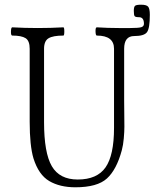

<svg xmlns="http://www.w3.org/2000/svg" viewBox="-20 -782 656 815"><path d="M300 13Q234 13 189 -13.5Q144 -40 122 -110Q106 -164 106 -265V-575Q106 -609 88.5 -620Q71 -631 32 -631Q26 -631 26.5 -648.5Q27 -666 32 -666Q86 -663 140 -663Q195 -663 249 -666Q253 -666 253 -648.5Q253 -631 249 -631Q205 -631 186 -619.5Q167 -608 167 -575V-264Q167 -133 200 -76.5Q233 -20 310 -20Q392 -20 428 -71.5Q464 -123 464 -239V-575Q464 -631 391 -631Q386 -631 385.5 -648.5Q385 -666 391 -666Q438 -663 484 -663H533Q568 -663 579.5 -666.5Q591 -670 591 -681Q591 -709 570 -709Q555 -709 551.5 -713.5Q548 -718 548 -736Q548 -753 553.5 -757.5Q559 -762 579 -762Q602 -762 609 -753.5Q616 -745 616 -719Q616 -662 604 -645.5Q592 -629 550 -629Q507 -629 507 -575V-356Q507 -341 507.5 -302.5Q508 -264 508 -244Q508 -224 505.5 -195Q503 -166 497 -144Q475 -62 434 -24.5Q393 13 300 13Z"/></svg>

Font: Junicode Cond Light
Style: Regular
Weight: 300
Width: 3
Designer: Peter S. Baker
Version: Version 2.201